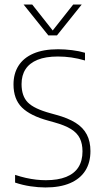

<svg xmlns="http://www.w3.org/2000/svg" viewBox="-20 -819 458 846"><path d="M180 7Q149.5 7 114.2 1.8Q79 -3.5 46.5 -14.5V-48.5Q70.5 -40.5 93.8 -35.2Q117 -30 139 -27.5Q161 -25 182 -25Q235.5 -25 271.5 -39.5Q307.5 -54 325.5 -82.2Q343.5 -110.5 343.5 -152Q343.5 -185.5 331.8 -209.5Q320 -233.5 293 -250.2Q266 -267 219 -280L194 -287Q114 -308.5 76.8 -345.2Q39.5 -382 39.5 -447Q39.5 -494.5 61.5 -529.2Q83.5 -564 127.2 -583Q171 -602 236 -602Q265.5 -602 297.5 -598Q329.5 -594 354.5 -586.5V-552.5Q324 -561.5 294.5 -565.8Q265 -570 235 -570Q181 -570 145.5 -555.5Q110 -541 92.5 -514Q75 -487 75 -448.5Q75 -395.5 102.8 -367.5Q130.5 -339.5 202.5 -320L227.5 -313Q279.5 -299 313 -278Q346.5 -257 362.5 -226.2Q378.5 -195.5 378.5 -153.5Q378.5 -102.5 355.8 -66.8Q333 -31 288.8 -12Q244.5 7 180 7ZM193 -663 84 -799H122L217.5 -678H207L302.5 -799H340L231 -663Z"/></svg>

Font: Encode Sans SC SemiCondensed Thin
Style: Regular
Weight: 250
Width: 4
Designer: Multiple Designers
Foundry: Impallari Type
Version: Version 3.002